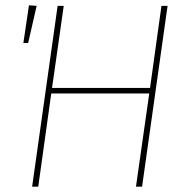

<svg xmlns="http://www.w3.org/2000/svg" viewBox="-20 -703 715 723"><path d="M101 0 197 -681H220L176 -372H545L588 -681H611L515 0H492L542 -351H173L124 0ZM118 -681 86 -541H68L89 -683Z"/></svg>

Font: FiraGO Thin
Style: Italic
Weight: 100
Italic angle: -8°
Designer: bBox Type GmbH
Foundry: bBox Type GmbH
Version: Version 1.001